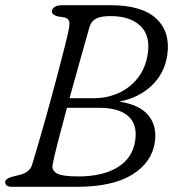

<svg xmlns="http://www.w3.org/2000/svg" viewBox="-21 -720 686 740"><path d="M220 -700H403.5Q525.5 -700 580.8 -648.8Q636 -597.5 624 -510Q614 -438 563.8 -390.2Q513.5 -342.5 438.5 -328.5Q517 -316.5 550.8 -275.5Q584.5 -234.5 576 -173.5Q565 -94.5 489 -47.2Q413 0 275 0H25.5Q-1 0 -1 -18.5Q-1 -33 34.5 -41L57 -46.5Q94 -56.5 102.5 -84.5Q128.5 -170 152.8 -256.5Q177 -343 196.8 -417.8Q216.5 -492.5 229.5 -544Q242.5 -595.5 245 -612Q248.5 -631 244.8 -640Q241 -649 229 -652.5L200.5 -657Q179 -663.5 179 -675Q179 -685.5 188.8 -692.8Q198.5 -700 220 -700ZM323.5 -614.5Q309.5 -565.5 288.8 -491.5Q268 -417.5 247 -341.5H340.5Q392.5 -341.5 436.8 -361.8Q481 -382 510.2 -419.5Q539.5 -457 548 -509.5Q560 -581 520.8 -619.5Q481.5 -658 405 -658Q366.5 -658 348 -647.5Q329.5 -637 323.5 -614.5ZM182 -86.5Q177 -64 197.8 -52Q218.5 -40 280.5 -40Q374.5 -40 432.2 -75.2Q490 -110.5 500 -177.5Q509.5 -240 473.5 -272.2Q437.5 -304.5 360.5 -304.5H237Q217.5 -232.5 202.2 -173Q187 -113.5 182 -86.5Z"/></svg>

Font: Fraunces 9pt S100 Light
Style: Italic
Weight: 300
Italic angle: -16°
Version: Version 1.000; ttfautohint (v1.8.3)